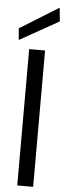

<svg xmlns="http://www.w3.org/2000/svg" viewBox="-63 -981 348 1010"><g transform="rotate(5 111.5 -475.5)"><path d="M69 0V-720H153V0ZM10 -763 5 -824 210 -951 217 -879Z"/></g></svg>

Font: DVN - DM Sans
Style: Regular
Weight: 400
Designer: Colophon Foundry, Jonny Pinhorn
Foundry: Colophon Foundry
Version: Version 4.004;gftools[0.9.30]